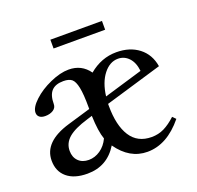

<svg xmlns="http://www.w3.org/2000/svg" viewBox="-110 -714 862 842"><g transform="rotate(-20 320.5 -293.0)"><path d="M208 -555.7V-596.7H448.7V-555.7ZM160.6 11.2Q99.6 11.2 65.7 -17.3Q31.7 -45.9 31.7 -96.2Q31.7 -184.1 157.2 -221.2L264.2 -252.9V-258.3Q264.2 -321.8 257.6 -353.5Q251 -385.3 238 -396Q225.1 -406.7 198.7 -406.7Q161.6 -406.7 143.6 -387.2Q125.5 -367.7 125.5 -326.2Q125.5 -309.1 110.4 -299.3Q95.2 -289.6 73.2 -289.6Q56.2 -289.6 46.6 -297.1Q37.1 -304.7 37.1 -317.9Q37.1 -342.3 70.1 -373Q103 -403.8 150.9 -425Q198.7 -446.3 237.8 -446.3Q298.3 -446.3 332.5 -397.9Q390.1 -446.3 460.4 -446.3Q522.9 -446.3 564.7 -414.1Q606.4 -381.8 615.7 -324.7L349.6 -245.6V-235.8Q349.6 -145 382.1 -94.2Q414.6 -43.5 480.5 -43.5Q511.7 -43.5 538.6 -56.6Q565.4 -69.8 593.8 -96.2L608.4 -81.5Q532.7 11.2 440.9 11.2Q358.4 11.2 302.2 -68.8Q253.4 11.2 160.6 11.2ZM457.5 -417Q418.9 -417 389.6 -379.6Q360.4 -342.3 352.5 -279.3L532.7 -333Q528.3 -373 507.6 -395Q486.8 -417 457.5 -417ZM120.6 -109.4Q120.6 -79.6 138.7 -61.5Q156.7 -43.5 187 -43.5Q215.3 -43.5 240.7 -60.8Q266.1 -78.1 280.8 -109.4Q267.1 -147 264.6 -220.7L241.2 -213.4Q177.2 -194.3 148.9 -169.7Q120.6 -145 120.6 -109.4Z"/></g></svg>

Font: Elstob Medium
Style: Regular
Weight: 500
Designer: Peter S. Baker
Version: Version 1.015